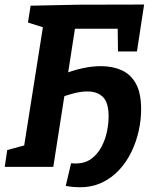

<svg xmlns="http://www.w3.org/2000/svg" viewBox="-21 -724 685 833"><path d="M324.5 88.4Q311.9 88.4 296 87Q280.1 85.6 264.2 82.6L287.3 -15.5Q289 -15.5 294.6 -15.2Q300.2 -14.8 307.2 -14.8Q347.6 -14.8 375.1 -35Q402.5 -55.2 419.1 -86.6Q435.8 -118 443 -153Q450.2 -188 450.2 -218.4Q450.2 -279.3 425.5 -303.3Q400.8 -327.3 358.2 -327.3Q331.9 -327.3 300.6 -319.5Q269.3 -311.8 235.4 -298.2L260.8 -323.6L210.2 0H-0.5L10.4 -73L99.2 -97.2L81.7 -78.3L167.3 -619.9L183.5 -599.9L100.3 -626.3L111.8 -699.3L317.8 -703.6L604.3 -704.3L573.2 -500.8H490.9L489.4 -614.5L510.1 -599.3H281.2L307.7 -622L270.6 -382.8L246.6 -399.4Q292.4 -418.1 335.1 -427.5Q377.7 -437 416.7 -437Q467.8 -437 507.3 -419.1Q546.7 -401.2 569 -360.4Q591.3 -319.6 591.3 -249.3Q591.3 -203.4 580.7 -155.9Q570.2 -108.4 549 -64.7Q527.9 -21 495.8 13.5Q463.7 48.1 421.1 68.2Q378.5 88.4 324.5 88.4Z"/></svg>

Font: Bitter Thin
Style: Italic
Weight: 100
Italic angle: -9°
Designer: Sol Matas, and Bitter project Authors
Foundry: Sol Matas
Version: Version 2.002